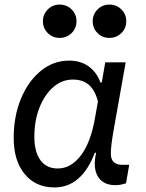

<svg xmlns="http://www.w3.org/2000/svg" viewBox="-20 -805 640 841"><path d="M218.5 16Q136.5 16 88.2 -42.5Q40 -101 40 -200Q40 -296.5 72 -373.2Q104 -450 159 -494.8Q214 -539.5 283 -539.5Q333 -539.5 368.2 -514.2Q403.5 -489 420 -443.5H458.5L419.5 -408L441 -532H530.5L479 -242Q471.5 -199.5 468.5 -174.8Q465.5 -150 465.5 -131.5Q465.5 -83 516.5 -83H546L532 -2Q521 1.5 509.5 3.8Q498 6 485 6Q442 6 418.5 -19Q395 -44 395 -89.5Q395 -102.5 398.2 -121.5Q401.5 -140.5 408 -170.5L433 -129.5L395.5 -136.5Q367.5 -61.5 323 -22.8Q278.5 16 218.5 16ZM232.5 -67Q290.5 -67 333.5 -123.2Q376.5 -179.5 395 -282L409 -360.5Q397 -408 370.5 -432.2Q344 -456.5 299 -456.5Q251.5 -456.5 213.2 -423.2Q175 -390 152.8 -333.5Q130.5 -277 130.5 -206Q130.5 -139.5 157.2 -103.2Q184 -67 232.5 -67ZM241 -639Q210.5 -639 189.2 -660.2Q168 -681.5 168 -712Q168 -742.5 189.5 -763.8Q211 -785 241 -785Q272 -785 293.5 -764Q315 -743 315 -712.2Q315 -681.5 293.8 -660.2Q272.5 -639 241 -639ZM459 -639Q428.5 -639 407.2 -660.2Q386 -681.5 386 -712Q386 -742.5 407.5 -763.8Q429 -785 459 -785Q490 -785 511.5 -764Q533 -743 533 -712.2Q533 -681.5 511.8 -660.2Q490.5 -639 459 -639Z"/></svg>

Font: Google Sans Code
Style: Italic
Weight: 400
Italic angle: -10°
Monospace: yes
Designer: Google Sans Code Authors
Foundry: Google LLC
Version: Version 6.000